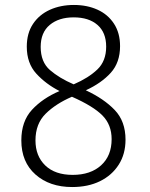

<svg xmlns="http://www.w3.org/2000/svg" viewBox="-20 -744 603 774"><path d="M271 10Q180 10 123 -40.5Q66 -91 66 -178Q66 -255 109 -301.5Q152 -348 220 -377Q165 -405 126.5 -447Q88 -489 88 -556Q88 -610 113 -647.5Q138 -685 181 -704.5Q224 -724 278 -724Q331 -724 373 -705Q415 -686 439.5 -648.5Q464 -611 464 -558Q464 -492 426.5 -450.5Q389 -409 326 -380Q399 -346 442.5 -300.5Q486 -255 486 -181Q486 -123 458.5 -80Q431 -37 383 -13.5Q335 10 271 10ZM277 -404Q337 -430 372.5 -464Q408 -498 408 -556Q408 -613 373 -643.5Q338 -674 277 -674Q217 -674 180.5 -643.5Q144 -613 144 -555Q144 -494 181.5 -461.5Q219 -429 277 -404ZM273 -39Q345 -39 387.5 -77.5Q430 -116 430 -183Q430 -241 393 -278.5Q356 -316 270 -354Q205 -326 164 -285.5Q123 -245 123 -178Q123 -115 162.5 -77Q202 -39 273 -39Z"/></svg>

Font: Noto Sans Mono SemiCondensed Light
Style: Regular
Weight: 300
Width: 4
Designer: Monotype Design Team
Foundry: Monotype Imaging Inc.
Version: Version 2.014; ttfautohint (v1.8.4.7-5d5b)